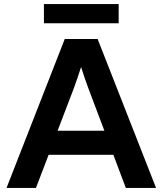

<svg xmlns="http://www.w3.org/2000/svg" viewBox="-20 -920 796 940"><path d="M12 0 297 -729H458L744 0H596L535 -162H218L156 0ZM343 -492 262 -280H491L411 -492Q395 -535 377 -592Q368 -563 359.5 -539Q351 -515 343 -492ZM195 -806V-900H561V-806Z"/></svg>

Font: BDO Grotesk DemiBold
Style: Regular
Weight: 600
Designer: Deni Anggara
Foundry: Lokal Container
Version: Version 2.000